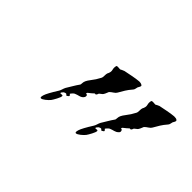

<svg xmlns="http://www.w3.org/2000/svg" viewBox="-43 -641 497 497"><g transform="rotate(45 206.0 -392.5)"><path d="M259 -303Q255 -298 248 -292.5Q241 -287 237 -287Q233 -287 236 -297Q239 -307 256 -334Q258 -337 259.5 -342Q261 -347 263 -351Q268 -359 273 -367.5Q278 -376 283 -383Q285 -385 285 -391Q285 -399 294.5 -411Q304 -423 310 -435Q312 -438 312 -445Q312 -451 313 -454Q318 -463 316 -470Q314 -477 316 -484Q318 -486 322 -485.5Q326 -485 330 -485Q332 -486 334.5 -487.5Q337 -489 340 -490Q350 -492 362.5 -494.5Q375 -497 386 -498Q389 -498 392.5 -497.5Q396 -497 397 -495Q398 -495 398 -493Q398 -491 396.5 -488.5Q395 -486 394 -484Q393 -481 392.5 -477.5Q392 -474 389 -471Q382 -463 377 -455Q372 -447 367 -438Q365 -434 359.5 -430.5Q354 -427 350 -423Q349 -421 347.5 -417Q346 -413 344 -410Q343 -408 340 -406Q337 -404 335 -402Q334 -401 333.5 -399Q333 -397 331 -395Q330 -394 328.5 -394.5Q327 -395 326 -394Q325 -393 320.5 -389Q316 -385 313 -383Q311 -382 311 -378Q311 -378 314 -378Q315 -378 316 -374Q317 -370 313 -367Q309 -363 303 -361.5Q297 -360 292 -358Q288 -357 282 -349Q281 -348 283 -347Q285 -346 285 -344Q286 -343 284 -341.5Q282 -340 280 -339Q278 -338 277 -340Q276 -342 274 -342Q272 -342 268 -340Q263 -335 263 -333Q263 -331 267.5 -332Q272 -333 272 -330Q272 -326 267 -316.5Q262 -307 259 -303ZM131 -303Q127 -298 120 -292.5Q113 -287 109 -287Q105 -287 108 -297Q111 -307 128 -334Q130 -337 131.5 -342Q133 -347 135 -351Q140 -359 145 -367.5Q150 -376 155 -383Q157 -385 157 -391Q157 -399 166.5 -411Q176 -423 182 -435Q184 -438 184 -445Q184 -451 185 -454Q190 -463 188 -470Q186 -477 188 -484Q189 -486 193.5 -485.5Q198 -485 201 -485Q203 -486 206 -487.5Q209 -489 212 -490Q222 -492 234.5 -494.5Q247 -497 258 -498Q266 -498 269 -495Q270 -495 270 -493Q270 -491 268.5 -488.5Q267 -486 266 -484Q265 -481 264.5 -477.5Q264 -474 261 -471Q254 -463 249 -455Q244 -447 239 -438Q237 -434 231.5 -430.5Q226 -427 222 -423Q221 -421 219.5 -417Q218 -413 216 -410Q215 -408 212 -406Q209 -404 207 -402Q206 -401 205.5 -399Q205 -397 203 -395Q202 -394 200.5 -394.5Q199 -395 198 -394Q197 -393 192.5 -389Q188 -385 185 -383Q183 -382 183 -378Q183 -378 186 -378Q188 -378 188 -374Q188 -370 185 -367Q181 -363 175 -361.5Q169 -360 164 -358Q160 -357 154 -349Q153 -348 155 -347Q157 -346 157 -344Q157 -342 152 -339Q150 -338 149 -340Q148 -342 146 -342Q144 -342 140 -340Q135 -335 135 -333Q135 -331 139.5 -332Q144 -333 144 -330Q144 -326 139 -316.5Q134 -307 131 -303Z"/></g></svg>

Font: Cherish
Style: Regular
Weight: 400
Designer: Robert E. Leuschke
Foundry: Robert E. Leuschke
Version: Version 1.005